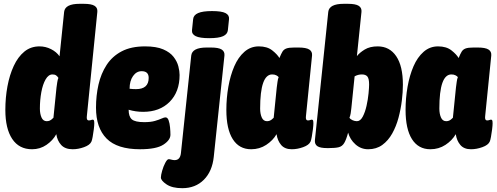

<svg xmlns="http://www.w3.org/2000/svg" viewBox="-20 -774 2602 1006"><path d="M148 8Q80 8 44 -46Q8 -100 8 -198Q8 -262 19 -321.5Q30 -381 52 -428.5Q74 -476 107.5 -503.5Q141 -531 187 -531Q219 -531 247.5 -516.5Q276 -502 292 -479L316 -712Q321 -754 397 -754H419Q459 -754 475.5 -743.5Q492 -733 490 -712L435 -165Q432 -143 446 -143Q452 -143 457 -145Q462 -147 466 -147Q470 -147 472 -143.5Q474 -140 474 -127Q474 -117 471.5 -96.5Q469 -76 465.5 -57Q462 -38 459 -32Q451 -14 420.5 -3Q390 8 361 8Q321 8 300.5 -14.5Q280 -37 275 -71Q257 -38 223.5 -15Q190 8 148 8ZM225 -139Q233 -139 240.5 -142Q248 -145 260 -157L276 -315Q278 -329 280 -343Q282 -357 286 -366Q281 -374 274 -379Q267 -384 255 -384Q234 -384 219 -358Q204 -332 196.5 -291Q189 -250 189 -205Q189 -178 197.5 -158.5Q206 -139 225 -139Z M714 8Q594 8 538.5 -48Q483 -104 483 -210Q483 -273 496 -330.5Q509 -388 538.5 -433.5Q568 -479 617.5 -505Q667 -531 740 -531Q799 -531 835 -515.5Q871 -500 889.5 -476Q908 -452 914.5 -426.5Q921 -401 921 -381Q921 -293 869 -240.5Q817 -188 730 -188Q691 -188 654 -199Q654 -163 671 -148.5Q688 -134 736 -134Q770 -134 792 -140.5Q814 -147 827 -153Q840 -159 847 -159Q858 -159 863.5 -143.5Q869 -128 871 -106.5Q873 -85 873 -68Q873 -40 836 -16Q799 8 714 8ZM693 -307Q759 -307 759 -366Q759 -401 722 -401Q695 -401 677 -375.5Q659 -350 659 -309Q667 -308 676 -307.5Q685 -307 693 -307Z M935 212Q882 212 852.5 192Q823 172 823 156Q823 144 829.5 121Q836 98 846 79Q856 60 864 60Q869 60 878 62.5Q887 65 895 65Q924 65 928 28L982 -483Q987 -525 1063 -525H1085Q1125 -525 1141.5 -514.5Q1158 -504 1156 -483L1100 48Q1092 124 1048 168Q1004 212 935 212ZM1076 -574Q1027 -574 1005.5 -584.5Q984 -595 986 -616L992 -674Q994 -695 1018 -705.5Q1042 -716 1091 -716Q1141 -716 1161.5 -705.5Q1182 -695 1180 -674L1174 -616Q1172 -595 1149 -584.5Q1126 -574 1076 -574Z M1296 8Q1233 8 1199.5 -45Q1166 -98 1166 -198Q1166 -260 1176.5 -319.5Q1187 -379 1207.5 -426.5Q1228 -474 1260.5 -502.5Q1293 -531 1336 -531Q1380 -531 1406.5 -510Q1433 -489 1444 -470Q1453 -492 1460 -503.5Q1467 -515 1480.5 -520Q1494 -525 1522 -525H1544Q1584 -525 1600.5 -514.5Q1617 -504 1615 -483L1583 -165Q1580 -143 1594 -143Q1600 -143 1605 -145Q1610 -147 1614 -147Q1618 -147 1620 -143.5Q1622 -140 1622 -127Q1622 -117 1619.5 -96.5Q1617 -76 1613.5 -57Q1610 -38 1607 -32Q1599 -14 1568.5 -3Q1538 8 1509 8Q1472 8 1453 -14.5Q1434 -37 1429 -71Q1410 -38 1375 -15Q1340 8 1296 8ZM1379 -139Q1387 -139 1394.5 -142Q1402 -145 1414 -157L1430 -315Q1432 -329 1434 -345Q1436 -361 1440 -370Q1436 -375 1427.5 -379.5Q1419 -384 1406 -384Q1343 -384 1343 -205Q1343 -178 1351.5 -158.5Q1360 -139 1379 -139Z M1909 8Q1871 8 1842.5 -17.5Q1814 -43 1804 -79Q1794 -42 1783.5 -24.5Q1773 -7 1754.5 -2.5Q1736 2 1701 2H1695Q1658 2 1643 -8Q1628 -18 1630 -40L1700 -712Q1705 -754 1781 -754H1803Q1843 -754 1859.5 -743.5Q1876 -733 1874 -712L1850 -480Q1864 -498 1891 -514.5Q1918 -531 1959 -531Q2021 -531 2056 -479.5Q2091 -428 2091 -330Q2091 -292 2085.5 -247Q2080 -202 2068 -157Q2056 -112 2035 -74.5Q2014 -37 1983 -14.5Q1952 8 1909 8ZM1850 -139Q1868 -139 1880.5 -162.5Q1893 -186 1900.5 -219.5Q1908 -253 1911 -284.5Q1914 -316 1914 -331Q1914 -362 1905 -373Q1896 -384 1876 -384Q1856 -384 1838 -374L1821 -208Q1820 -195 1817.5 -180.5Q1815 -166 1811 -157Q1816 -149 1827.5 -144Q1839 -139 1850 -139Z M2235 8Q2172 8 2138.5 -45Q2105 -98 2105 -198Q2105 -260 2115.5 -319.5Q2126 -379 2146.5 -426.5Q2167 -474 2199.5 -502.5Q2232 -531 2275 -531Q2319 -531 2345.5 -510Q2372 -489 2383 -470Q2392 -492 2399 -503.5Q2406 -515 2419.5 -520Q2433 -525 2461 -525H2483Q2523 -525 2539.5 -514.5Q2556 -504 2554 -483L2522 -165Q2519 -143 2533 -143Q2539 -143 2544 -145Q2549 -147 2553 -147Q2557 -147 2559 -143.5Q2561 -140 2561 -127Q2561 -117 2558.5 -96.5Q2556 -76 2552.5 -57Q2549 -38 2546 -32Q2538 -14 2507.5 -3Q2477 8 2448 8Q2411 8 2392 -14.5Q2373 -37 2368 -71Q2349 -38 2314 -15Q2279 8 2235 8ZM2318 -139Q2326 -139 2333.5 -142Q2341 -145 2353 -157L2369 -315Q2371 -329 2373 -345Q2375 -361 2379 -370Q2375 -375 2366.5 -379.5Q2358 -384 2345 -384Q2282 -384 2282 -205Q2282 -178 2290.5 -158.5Q2299 -139 2318 -139Z"/></svg>

Font: Asap Condensed Condensed Black
Style: Italic
Weight: 900
Width: 3
Italic angle: -6°
Designer: Pablo Cosgaya
Foundry: Omnibus-Type
Version: Version 3.001; ttfautohint (v1.8.4.7-5d5b)